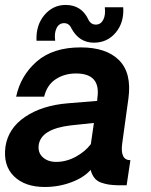

<svg xmlns="http://www.w3.org/2000/svg" viewBox="-23 -746 609 773"><path d="M124 -582Q121.1 -644 155.5 -685.1Q189.9 -726.1 241.2 -726.1Q304.2 -726.1 332 -668.9Q341.8 -647 362.8 -647Q382.8 -647 392.8 -666.5Q402.8 -686 398.9 -716.8H473.1Q477.1 -655.8 443.1 -615Q409.2 -574.2 355 -574.2Q295.9 -574.2 265.1 -630.9Q255.4 -652.8 235.1 -652.8Q214.8 -652.8 204.8 -632.8Q194.8 -612.8 199.2 -582ZM157.2 6.8Q77.1 6.8 33 -36.6Q-11.2 -80.1 -1 -155.8Q10.3 -230 78.6 -275.9Q147 -321.8 250 -330.1L368.2 -339.8L369.1 -352.1Q383.3 -450.2 283.2 -450.2Q236.3 -450.2 201.2 -427Q166 -403.8 154.8 -356.9H42Q60.1 -441.9 125 -498.5Q189.9 -555.2 301.8 -555.2Q404.8 -555.2 456.3 -503.7Q507.8 -452.1 494.1 -350.1Q488.3 -311 479.7 -246.1Q471.2 -181.2 469.2 -169.9Q459.5 -101.1 502 -101.1L486.8 0H451.2Q429.2 -1 415.5 -2.9Q401.9 -4.9 385 -10.5Q368.2 -16.1 357.7 -29.1Q347.2 -42 341.8 -62Q314.9 -31.2 264.2 -12.2Q213.4 6.8 157.2 6.8ZM203.1 -94.2Q244.1 -94.2 282.5 -115.2Q320.8 -136.2 342.8 -166L355 -251L262.2 -241.2Q142.1 -227.1 132.8 -162.1Q128.9 -131.3 149.4 -112.8Q169.9 -94.2 203.1 -94.2Z"/></svg>

Font: Oakes Grotesk
Style: SemiBold Italic
Weight: 600
Designer: Samuel Oakes
Foundry: Samuel Oakes
Version: Version 1.0 | wf-rip DC20170320